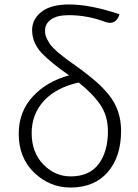

<svg xmlns="http://www.w3.org/2000/svg" viewBox="-20 -828 620 861"><path d="M296 13Q204 13 134 -53Q64 -120 64 -228Q64 -326 126 -394Q189 -463 290 -490Q209 -546 166 -591Q124 -637 124 -693Q124 -742 166 -775Q208 -808 290 -808Q385 -808 516 -764Q500 -714 454 -729Q373 -760 288 -760Q235 -760 208 -740Q182 -721 182 -692Q182 -681 184 -670Q187 -660 193 -649Q199 -639 204 -630Q210 -622 221 -611Q233 -600 240 -593Q248 -586 264 -574Q280 -562 289 -555Q298 -549 317 -535Q337 -521 346 -514Q386 -484 412 -461Q439 -438 467 -404Q495 -370 509 -329Q523 -289 523 -241Q523 -125 463 -56Q403 13 296 13ZM122 -231Q122 -145 174 -91Q226 -37 297 -37Q380 -37 422 -92Q464 -148 464 -239Q464 -308 430 -358Q396 -408 333 -458Q233 -436 177 -376Q122 -316 122 -231Z"/></svg>

Font: Swei Half Moon CJK SC
Style: Light
Weight: 300
Version: Version 2.071